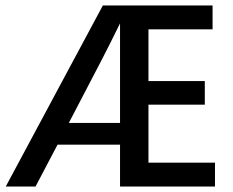

<svg xmlns="http://www.w3.org/2000/svg" viewBox="-20 -679 847 699"><path d="M109.4 0 189.5 -152.3H417V0H762.7V-86.9H520.5V-297.9H725.6V-383.8H520.5V-572.3H753.9V-659.2H354.5L1 0ZM347.7 -456.1Q372.1 -502.9 417 -593.8V-231.4H230.5Z"/></svg>

Font: Yaldevi Colombo SemiBold
Style: Regular
Weight: 600
Designer: Sol Matas, Denzil Rajitha, Kosala Senevirathne and Pathum Egodawatta
Foundry: Mooniak
Version: Version 1.020 ; ttfautohint (v1.6)